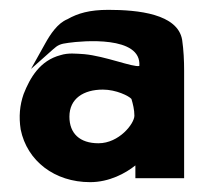

<svg xmlns="http://www.w3.org/2000/svg" viewBox="-20 -848 430 390"><path d="M117 -809C97 -801 82 -778 72 -760L43 -708L88 -748C97 -756 102 -759 119 -761C147 -765 268 -776 263 -714C250 -711 194 -734 151 -738C134 -739 119 -741 103 -736C61 -725 41 -690 28 -657C20 -634 18 -611 22 -585C35 -521 91 -478 163 -478C202 -478 235 -496 255 -512V-486H354V-704C354 -725 353 -746 350 -767C341 -820 260 -828 200 -828C162 -828 138 -821 117 -809ZM180 -557C142 -557 121 -577 121 -611C121 -648 150 -666 189 -666C216 -666 242 -653 247 -647C250 -637 253 -625 253 -613C253 -597 222 -557 180 -557Z"/></svg>

Font: Bluebird
Style: SfBd
Weight: 700
Designer: Jasper
Foundry: Cannot Into Space Fonts
Version: Version 0.98